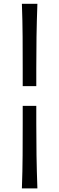

<svg xmlns="http://www.w3.org/2000/svg" viewBox="-20 -844 316 1028"><path d="M101.6 -382.8V-478Q101.6 -563.5 101.1 -647.2Q100.6 -731 97.2 -823.7H180.2Q176.8 -731 175.5 -647.2Q174.3 -563.5 174.3 -478V-382.8ZM97.2 164.6Q100.6 71.3 101.1 -12.5Q101.6 -96.2 101.6 -181.2V-277.3H174.3V-181.2Q174.3 -96.2 175.5 -12.5Q176.8 71.3 180.2 164.6Z"/></svg>

Font: Pinar DS4-Regular
Style: Regular
Weight: 400
Designer: Amin Abedi
Version: Version 2.000